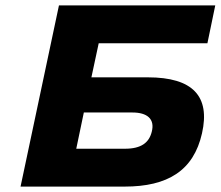

<svg xmlns="http://www.w3.org/2000/svg" viewBox="-20 -690 816 710"><path d="M56 0H441C600 0 696 -59 727 -197C758 -334 693 -404 527 -404H318L345 -530H747L776 -670H198ZM262 -140 290 -274H470C523 -274 554 -251 541 -202C531 -163 503 -140 442 -140Z"/></svg>

Font: LT Wave Black
Style: Italic
Weight: 900
Designer: Daniel Lyons
Version: Version 2.5 (Glyphs App)